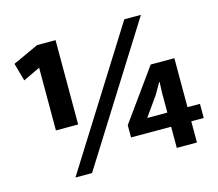

<svg xmlns="http://www.w3.org/2000/svg" viewBox="-95 -761 1016 893"><g transform="rotate(-15 413.0 -315.0)"><path d="M163 11 573 -641H653L243 11ZM150 -630H239V-224H132V-526L50 -487L26 -573ZM637 -406H751V-170H811V-102H751V0H654V-102H461V-161ZM623 -263 557 -170H654V-261L656 -317H654Z"/></g></svg>

Font: Mukta
Style: Bold
Weight: 700
Designer: Girish Dalvi and Yashodeep Gholap
Foundry: Ek Type
Version: Version 2.538;PS 1.002;hotconv 16.6.51;makeotf.lib2.5.65220;